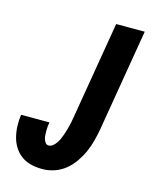

<svg xmlns="http://www.w3.org/2000/svg" viewBox="-112 -812 724 896"><g transform="rotate(15 250.0 -363.5)"><path d="M179 8Q151 8 125 2Q99 -4 78 -19Q57 -34 43 -56Q29 -78 22.5 -103.5Q16 -129 15 -156.5Q14 -184 18 -211H155Q153 -201 152 -191Q151 -181 151 -170.5Q151 -160 151.5 -150.5Q152 -141 154.5 -131.5Q157 -122 163 -114Q169 -106 179 -106Q190 -106 199.5 -114Q209 -122 215.5 -131.5Q222 -141 226.5 -151.5Q231 -162 235 -172.5Q239 -183 242 -194Q245 -205 248 -215.5Q251 -226 253 -237Q255 -248 257 -259L337 -735H475L392 -240Q387 -212 379.5 -183.5Q372 -155 360 -128Q348 -101 330.5 -75.5Q313 -50 289 -30.5Q265 -11 236 -1.5Q207 8 179 8Z"/></g></svg>

Font: iosevka_custom_sans_ss08 Heavy
Style: Italic
Weight: 900
Italic angle: -10°
Designer: Belleve Invis
Foundry: Belleve Invis
Version: Version 10.3.0; ttfautohint (v1.8.3)